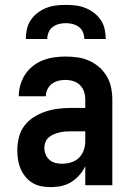

<svg xmlns="http://www.w3.org/2000/svg" viewBox="-20 -760 540 788"><path d="M189 8Q169 8 150 4.5Q131 1 114 -9Q97 -19 84.5 -34.5Q72 -50 64.5 -67.5Q57 -85 54 -104.5Q51 -124 51 -143Q51 -170 57.5 -196Q64 -222 79.5 -243Q95 -264 117.5 -278.5Q140 -293 165 -301.5Q190 -310 216.5 -313.5Q243 -317 269 -317H330V-351Q330 -368 325 -383.5Q320 -399 308.5 -410.5Q297 -422 281 -427Q265 -432 248 -432Q234 -432 219.5 -428.5Q205 -425 193 -416Q181 -407 174.5 -393Q168 -379 168 -365H57Q57 -388 63.5 -411Q70 -434 83 -454Q96 -474 115 -489Q134 -504 156 -512.5Q178 -521 201.5 -524.5Q225 -528 248 -528Q273 -528 298 -524.5Q323 -521 345.5 -511Q368 -501 387 -484.5Q406 -468 418.5 -446.5Q431 -425 436 -400.5Q441 -376 441 -351V0H330V-78Q325 -68 323.5 -65.5Q322 -63 319 -58.5Q316 -54 312.5 -49.5Q309 -45 305.5 -41Q302 -37 298 -33Q294 -29 290 -25.5Q286 -22 281.5 -19Q277 -16 272.5 -13Q268 -10 263 -7.5Q258 -5 253 -3Q248 -1 242.5 0.5Q237 2 232 3.5Q227 5 221.5 5.5Q216 6 210.5 6.5Q205 7 199.5 7.5Q194 8 189 8ZM234 -88Q253 -88 271.5 -93.5Q290 -99 303.5 -112Q317 -125 323.5 -143Q330 -161 330 -180V-221H269Q257 -221 245.5 -220Q234 -219 222.5 -216Q211 -213 200 -208.5Q189 -204 180 -196Q171 -188 166.5 -177Q162 -166 162 -154Q162 -140 167 -127Q172 -114 182.5 -104.5Q193 -95 206.5 -91.5Q220 -88 234 -88ZM86 -600Q86 -620 90.5 -640.5Q95 -661 106.5 -678Q118 -695 134.5 -707.5Q151 -720 170 -727.5Q189 -735 209.5 -737.5Q230 -740 250 -740Q270 -740 290.5 -737.5Q311 -735 330 -727.5Q349 -720 365.5 -707.5Q382 -695 393.5 -678Q405 -661 409.5 -640.5Q414 -620 414 -600H326Q326 -614 320.5 -627.5Q315 -641 303.5 -649.5Q292 -658 278 -661.5Q264 -665 250 -665Q236 -665 222 -661.5Q208 -658 196.5 -649.5Q185 -641 179.5 -627.5Q174 -614 174 -600Z"/></svg>

Font: Iosevka SS08 Regular
Style: Bold
Weight: 700
Monospace: yes
Designer: Belleve Invis
Foundry: Belleve Invis
Version: Version 16.3.4; ttfautohint (v1.8.4)